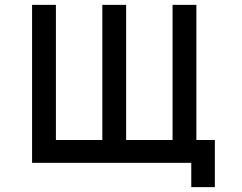

<svg xmlns="http://www.w3.org/2000/svg" viewBox="-20 -670 994 790"><path d="M112 0H767V100H864V-94H788V-650H690V-94H499V-650H401V-94H210V-650H112Z"/></svg>

Font: Grotesk 02 Mince
Style: Bold
Weight: 400
Designer: Frank Adebiaye, contributions by Jérémy Landes, Ariel Martín Pérez
Foundry: Velvetyne Type Foundry
Version: Version 3.000;Glyphs 3.1.2 (3150)